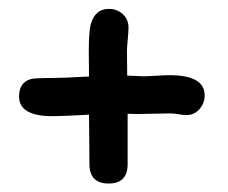

<svg xmlns="http://www.w3.org/2000/svg" viewBox="-20 -531 520 437"><path d="M445.8 -314Q445.8 -295.9 433.8 -282.5Q421.9 -269 403.8 -269Q397.9 -269 386.2 -271Q374.5 -272.9 368.2 -272.9L319.3 -272Q289.6 -271 270.5 -272V-157.2Q270.5 -113.3 227.1 -113.3Q205.6 -113.3 194.6 -124.3Q183.6 -135.3 183.6 -157.2L183.1 -213.4L182.6 -270Q123.5 -266.6 99.1 -266.6Q23.4 -266.6 23.4 -311.5Q23.4 -343.3 50.3 -351.1Q59.6 -353.5 99.1 -353.5Q123.5 -353.5 182.6 -356.9L182.1 -414.1Q182.1 -458.5 186.5 -475.6Q191.4 -493.2 201.7 -502Q211.9 -510.7 228 -510.7Q246.6 -510.7 259.5 -498.8Q272.5 -486.8 272.5 -468.3Q272.5 -460 270.8 -441.9Q269 -423.8 269 -414.6L269.5 -358.9L306.2 -357.4Q315.9 -357.4 335.9 -358.6Q356 -359.9 365.7 -359.9Q445.8 -359.9 445.8 -314Z"/></svg>

Font: Candra Sangkala
Style: Regular
Weight: 400
Designer: R.S. Wihananto
Foundry: R.S. Wihananto
Version: Version 2.0.1